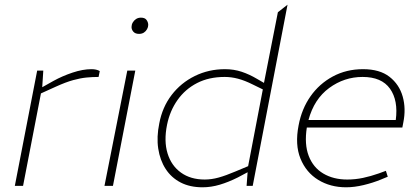

<svg xmlns="http://www.w3.org/2000/svg" viewBox="-20 -790 1779 816"><path d="M43 0 138 -490H164L159 -412L150 -414L207 -446Q245 -467 288.5 -481.5Q332 -496 369 -496Q390 -496 404 -488L399 -463Q373 -463 347.5 -460.5Q322 -458 291 -449.5Q260 -441 218 -422L154 -393L78 0Z M424 0 521 -490H555L460 0ZM571 -646Q555 -646 547 -655Q539 -664 539 -675Q539 -685 544 -694Q549 -703 558 -709Q567 -715 579 -715Q596 -715 603 -705Q610 -695 610 -684Q610 -675 605 -666Q600 -657 591.5 -651.5Q583 -646 571 -646Z M841 6Q787 6 747.5 -14.5Q708 -35 684 -72Q660 -109 652.5 -158.5Q645 -208 657 -266Q670 -335 709.5 -386.5Q749 -438 808 -467Q867 -496 936 -496Q974 -496 1007 -485Q1040 -474 1072 -455L1110 -433L1100 -428L1161 -738L1202 -770L1054 0H1028L1033 -67L1034 -81L1097 -410L1054 -431Q1020 -448 991.5 -455.5Q963 -463 935 -463Q868 -463 817.5 -437Q767 -411 734.5 -365Q702 -319 690 -260Q676 -191 692 -138.5Q708 -86 749 -56.5Q790 -27 850 -27Q879 -27 909.5 -35.5Q940 -44 980 -61L1035 -84L1038 -61L991 -36Q951 -16 914 -5Q877 6 841 6Z M1451 6Q1384 6 1332.5 -25.5Q1281 -57 1257 -116Q1233 -175 1249 -257Q1262 -327 1299.5 -380.5Q1337 -434 1394.5 -465Q1452 -496 1523 -496Q1594 -496 1635.5 -463.5Q1677 -431 1691.5 -379.5Q1706 -328 1694 -269L1690 -248H1284Q1273 -177 1292 -127.5Q1311 -78 1354 -52.5Q1397 -27 1456 -27Q1490 -27 1523 -34Q1556 -41 1590 -53L1620 -64L1628 -39L1599 -27Q1565 -13 1525.5 -3.5Q1486 6 1451 6ZM1291 -280H1662Q1673 -363 1637.5 -413Q1602 -463 1521 -463Q1443 -463 1379 -416Q1315 -369 1291 -280Z"/></svg>

Font: REM Thin
Style: Italic
Weight: 250
Italic angle: -11°
Designer: Octavio Pardo
Foundry: Ashler Design
Version: Version 1.005;gftools[0.9.28]